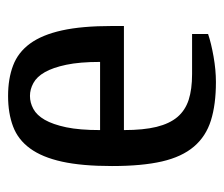

<svg xmlns="http://www.w3.org/2000/svg" viewBox="-60 -490 560 480"><g transform="rotate(-90 220.0 -250.0)"><path d="M44.9 -250Q44.9 -325.2 55.9 -375Q66.9 -424.8 88.9 -454.8Q110.8 -484.9 143.8 -497.3Q176.8 -509.8 220.2 -509.8Q263.2 -509.8 296.1 -497.3Q329.1 -484.9 351.1 -454.8Q373 -424.8 384 -375Q395 -325.2 395 -250V-220.2H134.8Q134.8 -171.4 142.8 -138.7Q150.9 -106 167.5 -86.4Q184.1 -66.9 210.4 -58.3Q236.8 -49.8 274.9 -49.8H375V-9.8Q352.1 -2 318.6 3.9Q285.2 9.8 254.9 9.8Q198.7 9.8 158.9 -2.7Q119.1 -15.1 93.5 -45.2Q67.9 -75.2 56.4 -125Q44.9 -174.8 44.9 -250ZM134.8 -279.8H305.2Q305.2 -330.6 298.1 -364.3Q291 -397.9 279.5 -418Q268.1 -438 252.4 -446.5Q236.8 -455.1 220.2 -455.1Q203.1 -455.1 187.5 -446.5Q171.9 -438 160.4 -418Q148.9 -397.9 141.8 -364.5Q134.8 -331.1 134.8 -279.8Z"/></g></svg>

Font: 
Style: .
Weight: 400
Designer: Jovanny Lemonad
Foundry: Jovanny Lemonad
Version: Version 1.002